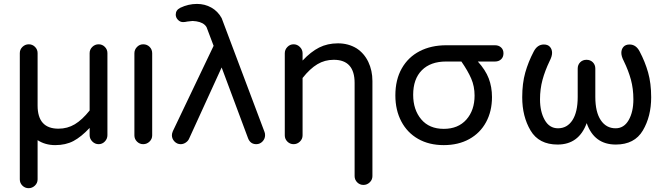

<svg xmlns="http://www.w3.org/2000/svg" viewBox="-20 -730 3423 980"><path d="M81.1 185.5V-459Q81.1 -477.5 94.7 -490.7Q108.4 -503.9 127 -503.9Q145.5 -503.9 158.7 -490.7Q171.9 -477.5 171.9 -459V-191.4Q171.9 -73.2 278.3 -73.2Q324.2 -73.2 361.8 -95.7Q399.4 -118.2 437.5 -166V-459Q437.5 -477.5 451.2 -490.7Q464.8 -503.9 483.4 -503.9Q502 -503.9 515.1 -490.7Q528.3 -477.5 528.3 -459V-40Q528.3 -21.5 515.1 -7.8Q502 5.9 483.4 5.9Q464.8 5.9 451.2 -7.8Q437.5 -21.5 437.5 -40V-77.1Q394.5 -31.2 355 -10.3Q315.4 10.7 261.7 10.7Q210.9 10.7 171.9 -14.6V185.5Q171.9 204.1 158.2 217.3Q144.5 230.5 126 230.5Q107.4 230.5 94.2 217.3Q81.1 204.1 81.1 185.5Z M666 -39.1V-458Q666 -476.6 679.2 -490.2Q692.4 -503.9 710.9 -503.9Q730.5 -503.9 743.7 -490.7Q756.8 -477.5 756.8 -458V-39.1Q756.8 -20.5 743.2 -7.3Q729.5 5.9 710.9 5.9Q692.4 5.9 679.2 -7.3Q666 -20.5 666 -39.1Z M1246.1 -24.4 1111.3 -385.7 945.3 -22.5Q940.4 -10.7 928.2 -2.4Q916 5.9 902.3 5.9Q883.8 5.9 870.6 -7.8Q857.4 -21.5 857.4 -40Q857.4 -48.8 862.3 -60.5L1070.3 -496.1L1037.1 -584Q1034.2 -594.7 1024.4 -603.5Q1004.9 -621.1 962.9 -623L936.5 -620.1Q924.8 -617.2 914.1 -617.2Q899.4 -617.2 888.2 -628.9Q877 -640.6 877 -655.3Q877 -678.7 900.4 -690.4Q941.4 -710 985.4 -710Q1025.4 -710 1058.6 -691.4Q1091.8 -672.9 1111.3 -637.7L1330.1 -56.6Q1333 -49.8 1333 -40Q1333 -21.5 1319.8 -7.8Q1306.6 5.9 1288.1 5.9Q1257.8 5.9 1246.1 -24.4Z M1790 168.9V-306.6Q1790 -424.8 1683.6 -424.8Q1637.7 -424.8 1600.1 -402.3Q1562.5 -379.9 1524.4 -332V-39.1Q1524.4 -20.5 1510.7 -7.3Q1497.1 5.9 1478.5 5.9Q1460 5.9 1446.8 -7.3Q1433.6 -20.5 1433.6 -39.1V-458Q1433.6 -476.6 1446.8 -490.2Q1460 -503.9 1478.5 -503.9Q1497.1 -503.9 1510.7 -490.2Q1524.4 -476.6 1524.4 -458V-420.9Q1566.4 -465.8 1608.9 -487.3Q1651.4 -508.8 1705.1 -508.8Q1757.8 -508.8 1799.8 -483.4Q1838.9 -458 1859.9 -414.1Q1880.9 -370.1 1880.9 -316.4V168.9Q1880.9 187.5 1867.2 200.7Q1853.5 213.9 1835 213.9Q1816.4 213.9 1803.2 200.7Q1790 187.5 1790 168.9Z M1998 -243.2Q1998 -323.2 2030.8 -380.9Q2063.5 -438.5 2122.1 -468.8Q2180.7 -499 2257.8 -499H2506.8Q2525.4 -499 2537.6 -487.8Q2549.8 -476.6 2549.8 -458Q2549.8 -438.5 2537.6 -427.2Q2525.4 -416 2506.8 -416H2418.9Q2458 -373 2474.6 -329.6Q2491.2 -286.1 2491.2 -234.4Q2491.2 -162.1 2460.9 -106.4Q2430.7 -50.8 2375 -20Q2319.3 10.7 2245.1 10.7Q2169.9 10.7 2114.3 -21Q2058.6 -52.7 2028.3 -110.4Q1998 -168 1998 -243.2ZM2245.1 -72.3Q2318.4 -72.3 2360.4 -119.6Q2402.3 -167 2402.3 -242.2Q2402.3 -289.1 2385.3 -328.6Q2368.2 -368.2 2335 -416H2256.8Q2177.7 -416 2133.3 -371.6Q2088.9 -327.1 2088.9 -246.1Q2088.9 -169.9 2129.9 -121.1Q2170.9 -72.3 2245.1 -72.3Z M2645.5 -233.4Q2645.5 -304.7 2661.1 -359.9Q2676.8 -415 2704.1 -466.8Q2722.7 -502.9 2755.9 -502.9Q2776.4 -502.9 2787.1 -490.7Q2797.9 -478.5 2797.9 -460Q2797.9 -442.4 2785.2 -418Q2761.7 -369.1 2749 -322.3Q2736.3 -275.4 2736.3 -222.7Q2736.3 -160.2 2760.3 -117.7Q2784.2 -75.2 2828.1 -75.2Q2875 -75.2 2901.9 -116.7Q2928.7 -158.2 2928.7 -235.4V-379.9Q2928.7 -399.4 2941.4 -412.1Q2954.1 -424.8 2973.6 -424.8Q2993.2 -424.8 3005.9 -412.1Q3018.6 -399.4 3018.6 -379.9V-235.4Q3018.6 -158.2 3046.4 -116.7Q3074.2 -75.2 3122.1 -75.2Q3165 -75.2 3189 -117.2Q3212.9 -159.2 3212.9 -222.7Q3212.9 -277.3 3200.2 -323.7Q3187.5 -370.1 3164.1 -418Q3151.4 -442.4 3151.4 -460Q3151.4 -478.5 3162.1 -490.7Q3172.9 -502.9 3193.4 -502.9Q3226.6 -502.9 3245.1 -466.8Q3272.5 -415 3288.1 -359.9Q3303.7 -304.7 3303.7 -233.4Q3303.7 -135.7 3261.2 -64Q3218.8 7.8 3123 7.8Q3012.7 7.8 2974.6 -101.6Q2934.6 7.8 2826.2 7.8Q2730.5 7.8 2688 -64Q2645.5 -135.7 2645.5 -233.4Z"/></svg>

Font: jf-openhuninn-2.0
Style: Regular
Weight: 400
Designer: [Kosugi Maru]
Designed by MOTOYA      

[Varela Round]
Joe Prince (Latin component); Avraham Cornfeld (Hebrew component)
Foundry: justfont CO.,LTD.
Version: 2.0